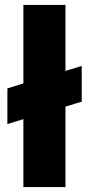

<svg xmlns="http://www.w3.org/2000/svg" viewBox="-20 -760 361 780"><path d="M75 -276V0H246V-327L312 -347V-492L246 -472V-740H75V-421L10 -401V-256Z"/></svg>

Font: Poppins
Style: Bold
Weight: 700
Designer: Ninad Kale (Devanagari), Jonny Pinhorn (Latin)
Foundry: Indian Type Foundry
Version: 4.004